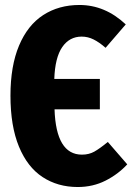

<svg xmlns="http://www.w3.org/2000/svg" viewBox="-20 -733 531 771"><path d="M491 -73Q454 -33 403.5 -7.5Q353 18 292 18Q212 18 151 -22Q90 -62 56 -144.5Q22 -227 22 -349Q22 -468 56.5 -550Q91 -632 153.5 -672.5Q216 -713 299 -713Q402 -713 485 -635L404 -541Q379 -563 356 -574.5Q333 -586 308 -586Q259 -586 230 -544Q201 -502 198 -416H381V-294H199Q205 -112 309 -112Q337 -112 358.5 -124Q380 -136 413 -163Z"/></svg>

Font: Fira Sans Extra Condensed ExtraBold
Style: Regular
Weight: 800
Width: 1
Designer: Carrois Corporate & Edenspiekermann AG
Foundry: Carrois Corporate GbR & Edenspiekermann AG
Version: Version 4.203